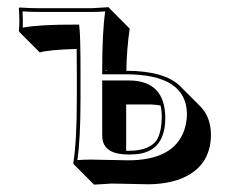

<svg xmlns="http://www.w3.org/2000/svg" viewBox="-20 -452 635 532"><path d="M329.6 -34.2Q333 -34.2 335.9 -34.2Q397.9 -34.2 416.5 -67.9Q427.7 -89.8 428.2 -126Q428.2 -145.5 424.8 -159.7Q411.6 -162.1 396.5 -162.6H329.6ZM275.9 -255.9 272.9 -258.8V-255.9ZM330.1 -255.9Q436.5 -255.4 479 -213.4L535.6 -156.7Q564 -127 564.5 -79.6Q564.5 10.7 479.5 43.9Q441.4 58.1 391.6 58.6Q371.6 58.6 340.8 57.6Q309.1 56.6 289.6 56.6L240.7 59.6L184.1 2.9L183.1 0Q192.9 -61 192.9 -179.2V-250Q192.9 -283.2 192.4 -316.4Q112.8 -314 90.3 -306.6L34.2 -362.8L32.2 -366.2Q35.2 -389.2 32.2 -429.2L34.2 -431.2Q64.5 -429.2 88.9 -429.2H232.9L280.8 -432.1L283.2 -429.2L339.4 -372.6Q331.1 -317.4 330.1 -255.9ZM203.1 -250V-179.2Q203.1 -65.4 194.3 -8.3Q210.9 -9.8 232.9 -9.8Q252.9 -9.8 284.4 -8.8Q315.9 -7.8 335 -7.8Q459.5 -7.8 489.7 -88.9Q497.6 -110.8 498 -136.2Q496.6 -245.6 330.1 -246.1H263.2V-258.8Q263.2 -362.3 271.5 -420.4Q253.9 -418.9 232.9 -418.9H88.9Q67.4 -418.9 42.5 -420.4Q43.9 -394 43 -375.5Q90.8 -384.3 189.9 -383.8H199.2L200.2 -374.5Q203.1 -349.1 203.1 -250ZM438 -126Q438 -35.6 363.3 -25.4Q350.6 -23.9 335.9 -23.9Q271.5 -23.9 264.2 -64.9Q263.2 -72.3 263.2 -79.1V-229H339.8Q437 -227.5 438 -126Z"/></svg>

Font: Linux Biolinum Shadow O
Style: Bold
Weight: 700
Designer: Philipp H. Poll
Foundry: Philipp H. Poll
Version: Version 0.9.2